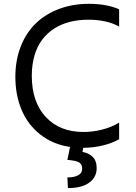

<svg xmlns="http://www.w3.org/2000/svg" viewBox="-20 -757 705 996"><path d="M438.9 -654.8Q386 -654.8 340.9 -643.1Q295.8 -631.4 259.6 -607.8Q223.4 -584.2 197.8 -549.7Q172.2 -515.3 158.6 -468Q144.9 -420.8 144.9 -363.6Q144.9 -229 217 -150.7Q289.1 -72.4 413.4 -72.4Q462 -72.4 510.5 -84.9Q558.9 -97.3 598 -120.7V-34.8Q519.9 8.2 411.9 9.9L407.7 31.2Q439.3 36.2 460.4 56.5Q481.5 76.7 481.5 115.1Q481.5 162.3 442.8 190.5Q404.1 218.8 332.4 218.8L329.5 163.4Q364.7 163.4 385.5 152.3Q406.2 141.3 406.2 117.9Q406.2 94.5 389.2 85Q372.2 75.6 329.5 72.4L343.4 5.3Q254.3 -7.8 189.5 -58.8Q124.6 -109.7 92.2 -186.6Q59.7 -263.5 59.7 -358.7Q59.7 -445.7 88.1 -517.2Q116.5 -588.8 166.9 -636.9Q217.3 -685 287.6 -711.1Q358 -737.2 441.1 -737.2Q533.4 -737.2 598 -708.8V-619.3Q533.4 -654.8 438.9 -654.8Z"/></svg>

Font: TID UI
Style: Regular
Weight: 400
Designer: The TID Project Authors
Foundry: Bakken & Bæck
Version: Version 1.001;hotconv 1.0.109;makeotfexe 2.5.65596